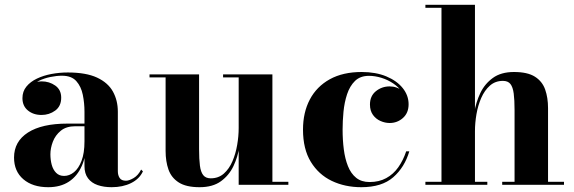

<svg xmlns="http://www.w3.org/2000/svg" viewBox="-20 -770 2392 800"><path d="M445 10Q412.5 10 387 1.2Q361.5 -7.5 346.8 -27Q332 -46.5 332 -78V-304.5Q332 -340.5 325 -375Q318 -409.5 298 -432Q278 -454.5 238 -454.5Q215.5 -454.5 189.8 -449.2Q164 -444 141 -432.8Q118 -421.5 103.5 -403.8Q89 -386 89 -361H74.5Q74.5 -392.5 98.2 -411.8Q122 -431 153 -431Q185.5 -431 210.2 -413.5Q235 -396 235 -363Q235 -327.5 210 -309.2Q185 -291 153 -291Q119 -291 96.2 -309.8Q73.5 -328.5 73.5 -361Q73.5 -389 90 -409.2Q106.5 -429.5 133.8 -442.5Q161 -455.5 194.5 -461.8Q228 -468 262.5 -468Q338.5 -468 384.2 -446.8Q430 -425.5 450.5 -388.5Q471 -351.5 471 -304.5V-56.5Q471 -40 478.5 -28.5Q486 -17 505 -17Q518 -17 537 -28.2Q556 -39.5 568 -63.5L575.5 -56Q561 -24.5 526.2 -7.2Q491.5 10 445 10ZM181 10Q116 10 77.2 -23.2Q38.5 -56.5 38.5 -113.5Q38.5 -180.5 96.5 -217.8Q154.5 -255 261 -255H378.5V-244H294Q256 -244 233.2 -225.2Q210.5 -206.5 200.2 -179.5Q190 -152.5 190 -127.5Q190 -104 195.5 -83.5Q201 -63 213.8 -50Q226.5 -37 247 -37Q269 -37 288.2 -52.5Q307.5 -68 319.8 -100Q332 -132 332 -181H340Q340 -122.5 321.2 -79.5Q302.5 -36.5 267.2 -13.2Q232 10 181 10Z M811.5 10Q755.5 10 724.8 -9.8Q694 -29.5 682 -63.5Q670 -97.5 670 -141V-447.5H603V-460H809.5V-148.5Q809.5 -106.5 813 -79.8Q816.5 -53 827 -40Q837.5 -27 858 -27Q890.5 -27 912.8 -46.8Q935 -66.5 948.5 -98Q962 -129.5 968.2 -166Q974.5 -202.5 974.5 -236.5L984 -238.5Q984 -202 977.5 -159.2Q971 -116.5 952.8 -78Q934.5 -39.5 900.5 -14.8Q866.5 10 811.5 10ZM974.5 0V-447.5H909.5V-460H1115V-12.5H1181.5V0Z M1485.5 10Q1417.5 10 1362.5 -16.2Q1307.5 -42.5 1275 -95.8Q1242.5 -149 1242.5 -230Q1242.5 -301.5 1271 -355.5Q1299.5 -409.5 1354.2 -439.8Q1409 -470 1487 -470Q1545.5 -470 1589.5 -451.8Q1633.5 -433.5 1658 -403Q1682.5 -372.5 1682.5 -335.5Q1682.5 -299.5 1659 -278.5Q1635.5 -257.5 1603.5 -257.5Q1584.5 -257.5 1565.5 -265.8Q1546.5 -274 1534 -291.2Q1521.5 -308.5 1521.5 -334.5Q1521.5 -370 1546.2 -390Q1571 -410 1603.5 -410Q1634 -410 1657.8 -390.5Q1681.5 -371 1681.5 -335.5H1670Q1670 -362.5 1656 -384.5Q1642 -406.5 1619 -422Q1596 -437.5 1569.2 -445.8Q1542.5 -454 1517.5 -454Q1481 -454 1459.2 -432.8Q1437.5 -411.5 1426.2 -377.5Q1415 -343.5 1411.2 -304.5Q1407.5 -265.5 1407.5 -230Q1407.5 -187 1412.5 -147.8Q1417.5 -108.5 1429.8 -77.8Q1442 -47 1464 -29.2Q1486 -11.5 1520 -11.5Q1559.5 -11.5 1589.2 -27.8Q1619 -44 1639.5 -73Q1660 -102 1672.5 -139.5H1685.5Q1666 -73 1618.5 -31.5Q1571 10 1485.5 10Z M1752.5 0V-12.5H1819.5V-737.5H1752.5V-750H1959V-12.5H2010.5V0ZM2072.5 0V-12.5H2124V-311.5Q2124 -353.5 2120.5 -380.2Q2117 -407 2106.8 -420Q2096.5 -433 2075.5 -433Q2043.5 -433 2021.2 -413.2Q1999 -393.5 1985.2 -362Q1971.5 -330.5 1965.2 -294Q1959 -257.5 1959 -223.5L1949.5 -221.5Q1949.5 -258 1956.2 -300.8Q1963 -343.5 1981.2 -382Q1999.5 -420.5 2033.5 -445.2Q2067.5 -470 2121.5 -470Q2178 -470 2208.8 -450.5Q2239.5 -431 2251.5 -397Q2263.5 -363 2263.5 -319.5V-12.5H2330V0Z"/></svg>

Font: Bodoni Moda 18pt
Style: Bold
Weight: 700
Designer: Owen Earl
Foundry: indestructible type
Version: Version 2.004